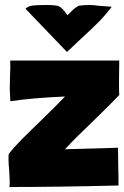

<svg xmlns="http://www.w3.org/2000/svg" viewBox="-20 -744 497 768"><path d="M164 -724Q191 -724 203 -722Q215 -721 224 -713.5Q233 -706 240 -696.5Q247 -687 250 -683Q253 -686 267 -700Q281 -714 295 -721Q314 -724 336 -724Q356 -724 374 -721L427 -717Q402 -684 375 -656.5Q348 -629 304 -589L248 -536L82 -709Q93 -720 111.5 -722Q130 -724 164 -724ZM456 -412Q456 -376 457 -364Q425 -330 355 -262Q275 -186 240 -147L452 -153L453 -80Q454 -58 454 -2Q208 4 17 4Q19 0 19 -15Q19 -28 17 -60Q14 -87 14 -111Q14 -123 15 -128Q34 -153 63 -182.5Q92 -212 140 -258Q219 -335 240 -358Q106 -352 21 -339V-349Q19 -379 19 -387L20 -434Q22 -478 21 -502H185H448H457Z"/></svg>

Font: Londrina Solid Black
Style: Regular
Weight: 900
Designer: Marcelo Magalhaes
Foundry: Marcelo Magalhães
Version: Version 1.002